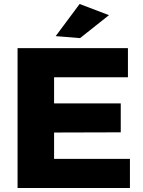

<svg xmlns="http://www.w3.org/2000/svg" viewBox="-20 -942 715 962"><path d="M68 -701H621V-555H251V-424H585V-279L251 -278V-146H631V0H68ZM379 -922 526 -866 381 -751 259 -761Z"/></svg>

Font: Montserrat V1
Style: Bold
Weight: 700
Designer: Julieta Ulanovsky
Foundry: Julieta Ulanovsky
Version: Version 6.001